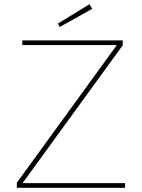

<svg xmlns="http://www.w3.org/2000/svg" viewBox="-20 -892 674 912"><path d="M60 0V-24L535 -678H86V-700H563V-677L87 -22H574V0ZM264 -764 255 -780 405 -872 418 -850Z"/></svg>

Font: Mach Thin
Style: Regular
Weight: 250
Version: Version 1.002